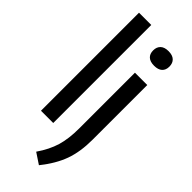

<svg xmlns="http://www.w3.org/2000/svg" viewBox="-329 -847 1119 1119"><g transform="rotate(45 230.5 -287.5)"><path d="M64.5 0V-808H165.5V0ZM213.5 188.5Q258 124 276.5 62.2Q295 0.5 295 -85.5V-544H396.5V-91.5Q396.5 6 369.8 80.5Q343 155 280.5 233ZM278 -711Q278 -739.5 295 -755.5Q312 -771.5 345 -771.5Q378 -771.5 395 -755.5Q412 -739.5 412 -711Q412 -682.5 395 -667Q378 -651.5 345 -651.5Q312 -651.5 295 -667Q278 -682.5 278 -711Z"/></g></svg>

Font: Encode Sans Semi Condensed Medium
Style: Regular
Weight: 500
Width: 4
Designer: Multiple Designers
Foundry: Impallari Type
Version: Version 2.000